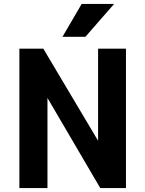

<svg xmlns="http://www.w3.org/2000/svg" viewBox="-20 -951 735 971"><path d="M78 0V-705H199L491 -214H476V-705H617V0H487L204 -483H220V0ZM296 -765 393 -931H557L412 -765Z"/></svg>

Font: Nunito Sans 7pt Condensed ExtraBold
Style: Regular
Weight: 800
Width: 3
Designer: Vernon Adams
Foundry: Vernon Adams
Version: Version 3.101;gftools[0.9.27]